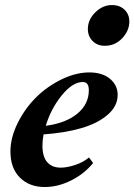

<svg xmlns="http://www.w3.org/2000/svg" viewBox="-20 -733 535 764"><path d="M397 -550.8Q367.2 -550.8 348.4 -569.8Q329.6 -588.9 329.6 -617.7Q329.6 -654.8 359.1 -683.8Q388.7 -712.9 425.3 -712.9Q456.1 -712.9 475.3 -694.6Q494.6 -676.3 494.6 -647.5Q494.6 -610.8 466.3 -580.8Q438 -550.8 397 -550.8ZM158.2 11.2Q96.7 11.2 59.1 -26.4Q21.5 -64 21.5 -129.9Q21.5 -184.6 49.8 -242.2Q78.1 -299.8 122.1 -344Q166 -388.2 223.6 -416.5Q281.2 -444.8 335.9 -444.8Q387.2 -444.8 417.7 -419.4Q448.2 -394 448.2 -355.5Q448.2 -310.5 408.2 -276.1Q368.2 -241.7 303 -222.9Q237.8 -204.1 153.3 -198.2Q148.9 -175.3 148.9 -153.3Q148.9 -109.4 168 -87.6Q187 -65.9 221.7 -65.9Q246.1 -65.9 278.6 -76.4Q311 -86.9 334 -106.4L350.6 -84.5Q315.4 -41 262.9 -14.9Q210.4 11.2 158.2 11.2ZM309.6 -406.7Q269 -406.7 226.1 -354Q183.1 -301.3 162.1 -232.4Q242.7 -243.2 288.1 -281Q333.5 -318.8 333.5 -374Q333.5 -406.7 309.6 -406.7Z"/></svg>

Font: Elstob ExtraBold
Style: Italic
Weight: 800
Italic angle: -20°
Designer: Peter S. Baker
Version: Version 1.015